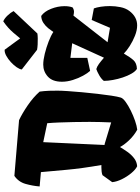

<svg xmlns="http://www.w3.org/2000/svg" viewBox="141 -1007 876 1198"><g transform="rotate(-90 579.0 -408.0)"><path d="M140.6 9.8Q120.1 0 97.9 -26.6Q75.7 -53.2 59.8 -85.7Q43.9 -118.2 41.5 -146L85 -206.5Q94.7 -210.4 107.4 -211.9Q120.1 -213.4 132.3 -213.4H148.4Q127 -335.9 118.7 -429Q110.4 -522 104 -590.8L14.6 -598.6Q18.1 -642.6 30.5 -686.5Q43 -730.5 80.6 -756.3L428.2 -727.1Q470.2 -707.5 520.8 -672.9Q571.3 -638.2 606.4 -598.6Q608.4 -584 609.6 -571Q610.8 -558.1 611.6 -539.1Q612.3 -520 612.3 -486.3Q612.3 -463.9 609.6 -423.3Q606.9 -382.8 602.5 -334.2Q598.1 -285.6 592.5 -237.5Q586.9 -189.5 581.1 -150.9Q575.2 -112.3 569.3 -92.8Q565.4 -79.1 542.7 -62.5Q520 -45.9 488.5 -30.3Q457 -14.6 424.6 -3.4Q392.1 7.8 368.7 10.3Q331.1 -10.3 301.5 -42Q272 -73.7 260.7 -97.7Q248 -76.2 231 -51.8Q213.9 -27.3 191.4 -9.8Q168.9 7.8 140.6 9.8ZM281.7 -192.4 414.1 -152.3Q415.5 -182.1 416.5 -218.5Q417.5 -254.9 417.5 -286.1Q417.5 -334 416.5 -383.3Q415.5 -432.6 413.8 -476.6Q412.1 -520.5 409.2 -551.3L291 -576.2L273.4 -193.8ZM1019.5 9.8Q989.3 9.8 954.8 -3.9Q920.4 -17.6 890.4 -36.9Q860.4 -56.2 843.8 -73.2Q821.3 -34.2 802.7 -13.4Q784.2 7.3 748 8.3Q732.4 -1.5 718.8 -25.1Q705.1 -48.8 694.8 -79.6Q684.6 -110.4 679 -141.8Q673.3 -173.3 673.3 -198.2Q686 -214.4 709 -227.3Q731.9 -240.2 747.1 -245.1Q762.7 -240.7 779.1 -228.8Q795.4 -216.8 817.9 -197.3L908.2 -395.5L816.9 -406.7V-301.3L735.8 -283.7Q721.7 -298.8 705.8 -327.6Q689.9 -356.4 679 -391.4Q668 -426.3 668 -459.5Q668 -518.1 699.7 -547.1Q731.4 -576.2 774.9 -576.2Q803.2 -576.2 842.3 -566.7Q881.3 -557.1 918.7 -542.7Q956.1 -528.3 978.5 -513.2Q987.8 -527.3 1001.7 -544.7Q1015.6 -562 1034.9 -575Q1054.2 -587.9 1078.6 -588.9Q1106.4 -569.3 1123 -527.3Q1139.6 -485.4 1139.6 -443.4Q1139.6 -414.6 1131.8 -393.1Q1118.2 -384.3 1104.5 -384.3Q1099.6 -384.3 1093.8 -385.3Q1087.9 -386.2 1080.6 -387.7L914.6 -174.8L1004.4 -159.7L1053.2 -273.9L1125.5 -260.3Q1131.8 -243.7 1136 -217Q1140.1 -190.4 1140.1 -160.2Q1140.1 -127.4 1133.5 -94.7Q1127 -62 1109.9 -39.1Q1073.2 9.8 1019.5 9.8ZM969.2 -612.8Q957.5 -610.8 938.2 -610.4Q918.9 -609.9 899.4 -611.1Q879.9 -612.3 867.2 -614.7L744.6 -710Q745.6 -723.1 758.3 -741.7Q771 -760.3 790.3 -778.1Q809.6 -795.9 830.3 -807.1Q851.1 -818.4 867.7 -816.9L938.5 -720.2Q959 -745.6 974.1 -762.9Q989.3 -780.3 1005.4 -794.9Q1021.5 -809.6 1044.9 -825.7Q1063.5 -817.9 1082 -798.1Q1100.6 -778.3 1108.9 -761.2Z"/></g></svg>

Font: Fruktur
Style: Regular
Weight: 400
Designer: Viktoriya Grabowska, Eben Sorkin
Foundry: Viktoriya Grabowska
Version: Version 1.008; ttfautohint (v1.8.4.7-5d5b)